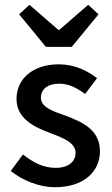

<svg xmlns="http://www.w3.org/2000/svg" viewBox="-20 -771 468 803"><path d="M60 -711 172 -575H280L392 -711L349 -751L228 -646H224L103 -751ZM25 -56C73 -17 143 12 210 12C332 12 398 -55 398 -138C398 -230 322 -261 255 -287C201 -306 151 -322 151 -363C151 -395 176 -421 228 -421C268 -421 302 -403 336 -378L386 -444C346 -475 292 -502 226 -502C117 -502 49 -441 49 -357C49 -275 124 -239 189 -215C242 -195 296 -175 296 -132C296 -97 269 -69 213 -69C161 -69 119 -91 76 -125Z"/></svg>

Font: Cambridge Sans Medium
Style: Regular
Weight: 500
Version: Version 2.020;PS 002.020;hotconv 1.0.88;makeotf.lib2.5.64775